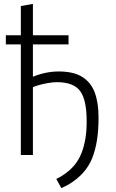

<svg xmlns="http://www.w3.org/2000/svg" viewBox="-20 -796 595 986"><path d="M333 151Q317 160 295 170L269 123Q279 118 287.5 113.5Q296 109 304 103Q371 60 398 -8.5Q425 -77 425 -167V-175Q425 -283 391.5 -328.5Q358 -374 272 -374Q251 -374 226 -369.5Q201 -365 179.5 -359Q158 -353 149 -348V0H87V-568H10V-615H87V-765L149 -776V-615H332V-568H149V-402Q216 -429 281 -429Q358 -429 402.5 -401Q447 -373 466.5 -321Q486 -269 486 -195V-187Q486 -66 453.5 16Q421 98 333 151Z"/></svg>

Font: Ubuntu Sans Light
Style: Regular
Weight: 300
Designer: Dalton Maag Ltd
Foundry: Dalton Maag Ltd
Version: Version 1.006; ttfautohint (v1.8.4.7-5d5b)